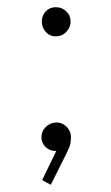

<svg xmlns="http://www.w3.org/2000/svg" viewBox="-20 -411 309 533"><path d="M97 89 143 -6 157 -8Q155 -1 149 3.5Q143 8 133 8Q118 8 106.5 -3Q95 -14 95 -30Q95 -47 107.5 -59Q120 -71 137 -71Q153 -71 165 -59Q177 -47 177 -30Q177 -23 175.5 -13.5Q174 -4 166 12L121 102ZM135 -310Q118 -310 107 -322.5Q96 -335 96 -351Q96 -368 107 -379.5Q118 -391 135 -391Q152 -391 164 -379.5Q176 -368 176 -351Q176 -335 164 -322.5Q152 -310 135 -310Z"/></svg>

Font: Outfit Thin
Style: Regular
Weight: 100
Designer: Rodrigo Fuenzalida
Foundry: fragTYPE
Version: Version 1.100;gftools[0.9.27]